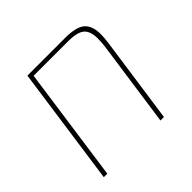

<svg xmlns="http://www.w3.org/2000/svg" viewBox="-143 -706 853 853"><g transform="rotate(-45 283.5 -279.5)"><path d="M493 -458Q493 -436 488 -401L431 0H409L466 -401Q470 -428 470 -455Q470 -500 448 -519.5Q426 -539 368 -539H151L75 0H53L132 -559H370Q438 -559 465.5 -535.5Q493 -512 493 -458Z"/></g></svg>

Font: FiraGO Thin
Style: Italic
Weight: 100
Italic angle: -8°
Designer: bBox Type GmbH
Foundry: bBox Type GmbH
Version: Version 1.001